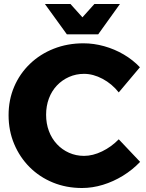

<svg xmlns="http://www.w3.org/2000/svg" viewBox="-20 -929 732 962"><path d="M575 -466Q541 -509 494 -534Q447 -559 401 -559Q361 -559 326 -543.5Q291 -528 265 -500.5Q239 -473 225 -435.5Q211 -398 211 -354Q211 -310 225 -272.5Q239 -235 265 -207Q291 -179 326 -163.5Q361 -148 401 -148Q445 -148 491.5 -170.5Q538 -193 575 -231L682 -118Q644 -78 596 -48.5Q548 -19 495.5 -3Q443 13 391 13Q312 13 245 -14.5Q178 -42 128.5 -91.5Q79 -141 51 -207.5Q23 -274 23 -352Q23 -429 51 -494.5Q79 -560 130 -609Q181 -658 249.5 -685Q318 -712 398 -712Q450 -712 502 -697.5Q554 -683 600 -656Q646 -629 681 -592ZM472 -757H315L205 -909H333L439 -791H347L453 -909H581Z"/></svg>

Font: Alexandria
Style: Bold
Weight: 700
Designer: Mohamed Gaber
Foundry: Kief Type Foundry
Version: Version 5.100